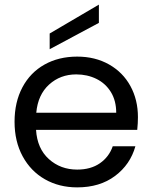

<svg xmlns="http://www.w3.org/2000/svg" viewBox="-20 -802 660 831"><path d="M577 -295Q577 -269 574 -240H136Q141 -159 191.5 -113.5Q242 -68 314 -68Q373 -68 412.5 -95.5Q452 -123 468 -169H566Q544 -90 478 -40.5Q412 9 314 9Q236 9 174.5 -26Q113 -61 78 -125.5Q43 -190 43 -275Q43 -360 77 -424Q111 -488 172.5 -522.5Q234 -557 314 -557Q392 -557 452 -523Q512 -489 544.5 -429.5Q577 -370 577 -295ZM483 -314Q483 -366 460 -403.5Q437 -441 397.5 -460.5Q358 -480 310 -480Q241 -480 192.5 -436Q144 -392 137 -314ZM408 -703 195 -589V-657L408 -782Z"/></svg>

Font: DVN-Poppins
Style: Regular
Weight: 400
Designer: Ninad Kale (Devanagari), Jonny Pinhorn (Latin)
Foundry: Indian Type Foundry
Version: 4.004